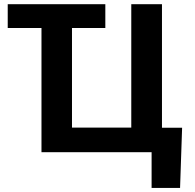

<svg xmlns="http://www.w3.org/2000/svg" viewBox="-20 -731 935 922"><path d="M485.8 -710.9V-596.7H17.1V-710.9ZM854.5 -117.7 844.7 171.4H708V0H649.4V-117.7ZM179.2 0V-710.9H325.7V-118.2H610.4V-710.9H757.8V0Z"/></svg>

Font: RobotoDEMO
Style: Regular
Weight: 400
Designer: Christian Robertson
Foundry: Google
Version: Version 2.136